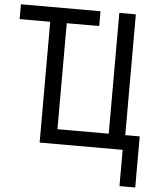

<svg xmlns="http://www.w3.org/2000/svg" viewBox="-60 -765 832 1007"><g transform="rotate(5 356.5 -261.5)"><path d="M690 191V-78H614V-714H527V-78H257V-636H428V-714H9V-636H170V0H607V191Z"/></g></svg>

Font: Noto Sans Display SemiCondensed
Style: Regular
Weight: 400
Width: 4
Designer: Monotype Design team
Foundry: Monotype Imaging Inc.
Version: 1.000